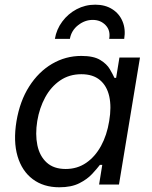

<svg xmlns="http://www.w3.org/2000/svg" viewBox="-20 -793 654 825"><path d="M234.9 11.7Q167 11.7 120.6 -23.2Q74.2 -58.1 55.4 -121.8Q36.6 -185.5 50.8 -272Q65.4 -358.9 105.5 -421.6Q145.5 -484.4 203.6 -518.6Q261.7 -552.7 329.6 -552.7Q382.3 -552.7 410.6 -535.4Q439 -518.1 451.9 -495.8Q464.8 -473.6 471.7 -458.5H479L493.2 -545.9H581.5L491.2 0H405.8L419.4 -84.5H409.2Q397 -68.4 376 -45.7Q355 -22.9 320.8 -5.6Q286.6 11.7 234.9 11.7ZM262.2 -66.9Q312 -66.9 350.3 -93.3Q388.7 -119.6 414.1 -166Q439.5 -212.4 449.2 -272.9Q459.5 -333.5 449.5 -378.7Q439.5 -423.8 409.4 -449Q379.4 -474.1 329.6 -474.1Q277.3 -474.1 238 -447Q198.7 -419.9 174.1 -374.5Q149.4 -329.1 140.1 -272.9Q130.9 -215.8 140.6 -168.9Q150.4 -122.1 180.7 -94.5Q210.9 -66.9 262.2 -66.9ZM389.2 -772.9Q432.1 -772.9 462.6 -753.4Q493.2 -733.9 506.8 -700.4Q520.5 -667 513.7 -626H449.2Q455.6 -662.1 433.8 -684.8Q412.1 -707.5 378.4 -707.5Q344.7 -707.5 315.7 -684.8Q286.6 -662.1 280.3 -626H215.8Q222.7 -667 247.6 -700.4Q272.5 -733.9 309.3 -753.4Q346.2 -772.9 389.2 -772.9Z"/></svg>

Font: Inter
Style: Italic
Weight: 400
Italic angle: -9.3988°
Designer: Rasmus Andersson
Foundry: rsms
Version: Version 4.001;git-66647c0bb